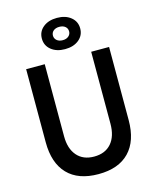

<svg xmlns="http://www.w3.org/2000/svg" viewBox="-154 -1186 1058 1306"><g transform="rotate(-15 375.0 -533.0)"><path d="M83 -800H214V-292Q214 -205 257 -155.5Q300 -106 377 -106Q455 -106 498 -155.5Q541 -205 541 -294V-800H667V-285Q667 -139 592 -61Q517 17 375 17Q233 17 158 -61Q83 -139 83 -285ZM375 -863Q315 -863 277.5 -893.5Q240 -924 240 -973Q240 -1022 277.5 -1052.5Q315 -1083 375 -1083Q435 -1083 472.5 -1052.5Q510 -1022 510 -973Q510 -924 472.5 -893.5Q435 -863 375 -863ZM375 -926Q401 -926 416.5 -939.5Q432 -953 432 -973Q432 -994 416.5 -1007Q401 -1020 375 -1020Q349 -1020 333.5 -1007Q318 -994 318 -973Q318 -953 333.5 -939.5Q349 -926 375 -926Z"/></g></svg>

Font: Martian Mono SemiExpanded Medium
Style: Regular
Weight: 500
Width: 6
Designer: Roman Shamin
Foundry: Evil Martians
Version: Version 1.000